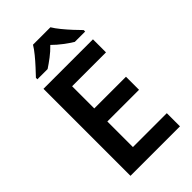

<svg xmlns="http://www.w3.org/2000/svg" viewBox="-278 -1026 1114 1114"><g transform="rotate(-45 279.0 -469.0)"><path d="M499 0H93V-714H499V-607H221V-425H481V-318H221V-108H499ZM374 -938Q387 -916 409.5 -888.5Q432 -861 456 -835Q480 -809 499 -790V-778H414Q388 -794 358 -816.5Q328 -839 301 -866Q275 -839 246 -817Q217 -795 191 -778H107V-790Q126 -810 149.5 -835.5Q173 -861 195.5 -888.5Q218 -916 231 -938Z"/></g></svg>

Font: Noto Sans Armenian SemiBold
Style: Regular
Weight: 600
Designer: Monotype Design Team
Foundry: Monotype Imaging Inc.
Version: Version 2.007